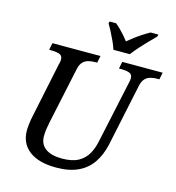

<svg xmlns="http://www.w3.org/2000/svg" viewBox="-133 -1043 1068 1166"><g transform="rotate(15 401.5 -460.5)"><path d="M326 10Q216 10 156.5 -35.5Q97 -81 97 -163Q97 -179 100.5 -207Q104 -235 108 -252L181 -602Q184 -609 185 -618Q186 -627 186 -631Q186 -656 166 -663Q146 -670 114 -670H101L110 -714H412L403 -670H390Q368 -670 348.5 -665Q329 -660 314.5 -645.5Q300 -631 293 -600L218 -248Q213 -224 209.5 -200.5Q206 -177 206 -156Q206 -105 242.5 -78.5Q279 -52 346 -52Q410 -52 448.5 -73Q487 -94 507.5 -130.5Q528 -167 537 -212L621 -603Q623 -609 624 -618Q625 -627 625 -631Q625 -656 605 -663Q585 -670 553 -670H540L549 -714H803L794 -670H781Q759 -670 739.5 -665Q720 -660 705.5 -645.5Q691 -631 684 -600L601 -207Q586 -140 552.5 -91Q519 -42 463 -16Q407 10 326 10ZM478 -771Q471 -794 458.5 -821Q446 -848 433 -873.5Q420 -899 408 -918L411 -931H452Q467 -919 482 -904Q497 -889 511.5 -872.5Q526 -856 538 -840Q557 -856 579 -872.5Q601 -889 625 -904.5Q649 -920 669 -931H718L715 -918Q696 -899 671.5 -874Q647 -849 623.5 -822.5Q600 -796 581 -771Z"/></g></svg>

Font: ET Text
Style: Italic
Weight: 470
Italic angle: -12°
Designer: Monotype Design Team
Foundry: Monotype Imaging Inc.
Version: Version 2.009